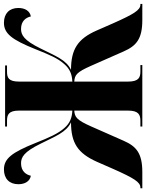

<svg xmlns="http://www.w3.org/2000/svg" viewBox="99 -860 760 999"><g transform="rotate(-90 479.5 -360.0)"><path d="M0 0H84C182 0 218 -31 247 -97L322 -267C355 -342 371 -352 404 -354V-74C404 -19 382 -10 351 -10H321V0H641V-10H608C577 -10 555 -18 555 -74V-354C589 -352 604 -342 637 -267L712 -97C741 -31 777 0 875 0H959V-10H955C927 -10 906 -45 860 -148L821 -237C778 -335 724 -371 616 -371C669 -396 689 -454 727 -529C770 -617 798 -631 829 -631C870 -631 888 -606 894 -580C923 -585 938 -611 938 -645C938 -692 909 -720 861 -720C805 -720 773 -679 724 -557C695 -484 676 -439 646 -406C620 -376 592 -366 555 -364V-641C555 -696 575 -704 607 -704H639V-714H321V-704H351C382 -704 404 -696 404 -642V-364C367 -366 339 -376 313 -406C284 -439 264 -484 235 -557C186 -679 154 -720 98 -720C50 -720 21 -692 21 -645C21 -611 36 -585 65 -580C71 -606 89 -631 130 -631C161 -631 189 -617 232 -529C270 -454 290 -396 343 -371C235 -371 182 -335 138 -237L99 -148C53 -45 32 -10 4 -10H0Z"/></g></svg>

Font: Noto Serif Display Condensed Black
Style: Regular
Weight: 900
Width: 3
Designer: Monotype Design Team
Foundry: Monotype Imaging Inc.
Version: Version 2.009